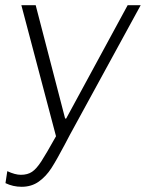

<svg xmlns="http://www.w3.org/2000/svg" viewBox="-20 -531 560 737"><path d="M230 -76H234L470 -511H520L248 -13Q231 19 228 25Q198 82 177.5 114Q157 146 129 166Q101 186 63 186Q30 186 1 172L8 126Q38 140 60 140Q86 140 103 128.5Q120 117 138.5 88.5Q157 60 195 -8L62 -511H117Z"/></svg>

Font: Chivo Thin Italic
Style: Regular
Weight: 100
Italic angle: -8.05°
Designer: Hector Gatti
Foundry: Omnibus-Type
Version: Version 1.007